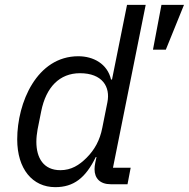

<svg xmlns="http://www.w3.org/2000/svg" viewBox="-20 -760 779 792"><path d="M506 0 519 -68H446L581 -740H504L442 -432H438C423 -497 365 -528 303 -528C132 -528 51 -337 51 -185C51 -63 114 12 208 12C284 12 333 -26 375 -112H378L373 -89C371 -79 370 -70 370 -62C370 -25 392 0 437 0ZM739 -740H646L611 -555H664ZM229 -58C160 -58 130 -108 130 -175C130 -192 132 -209 135 -226L150 -301C170 -401 226 -458 310 -458C402 -458 436 -402 423 -338L402 -233C392 -181 370 -142 337 -109C307 -79 274 -58 229 -58Z"/></svg>

Font: Braiins Sans
Style: Italic
Weight: 400
Italic angle: -11.31°
Designer: Mike Abbink, Paul van der Laan, Pieter van Rosmalen, Jiri Chlebus, Lubos Buracinsky
Foundry: Bold Monday, Sudetype
Version: Version 1.000;hotconv 1.0.109;makeotfexe 2.5.65596